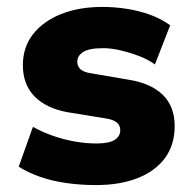

<svg xmlns="http://www.w3.org/2000/svg" viewBox="-20 -523 554 554"><path d="M257 11Q212 11 170.5 5Q129 -1 95 -13Q61 -25 34 -42L75 -157Q100 -143 130.5 -132Q161 -121 194 -115Q227 -109 258 -109Q295 -109 311 -119.5Q327 -130 327 -147Q327 -162 316.5 -170Q306 -178 287 -181L176 -199Q114 -210 80 -244.5Q46 -279 46 -335Q46 -387 75.5 -424.5Q105 -462 156.5 -482.5Q208 -503 275 -503Q311 -503 346 -497.5Q381 -492 413 -480.5Q445 -469 471 -450L427 -337Q408 -351 382 -361Q356 -371 328.5 -377.5Q301 -384 278 -384Q237 -384 220 -373Q203 -362 203 -345Q203 -332 212 -323.5Q221 -315 240 -312L351 -293Q415 -283 449.5 -249.5Q484 -216 484 -159Q484 -105 456 -67Q428 -29 377 -9Q326 11 257 11Z"/></svg>

Font: Nunito Sans 12pt Black
Style: Regular
Weight: 900
Designer: Vernon Adams
Foundry: Vernon Adams
Version: Version 3.101;gftools[0.9.27]